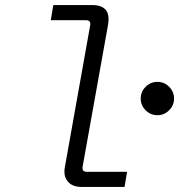

<svg xmlns="http://www.w3.org/2000/svg" viewBox="-20 -740 709 760"><path d="M303 0Q266 0 248 -22Q230 -44 237 -80L337 -640Q340 -660 321 -660H181L191 -720H344Q383 -720 399 -700.5Q415 -681 407 -638L307 -80Q304 -60 323 -60H483L473 0ZM603 -284Q576 -284 556.5 -303.5Q537 -323 537 -350Q537 -377 556.5 -396.5Q576 -416 603 -416Q630 -416 649.5 -396.5Q669 -377 669 -350Q669 -323 649.5 -303.5Q630 -284 603 -284Z"/></svg>

Font: DM Mono Light
Style: Italic
Weight: 300
Italic angle: -10°
Designer: Colophon Foundry
Foundry: Colophon Foundry
Version: Version 1.000; ttfautohint (v1.8.2.53-6de2)